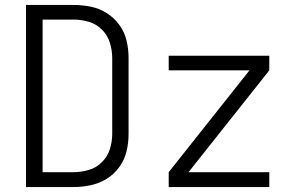

<svg xmlns="http://www.w3.org/2000/svg" viewBox="-20 -755 1192 775"><path d="M85 0H276Q312 0 346.5 -7.5Q381 -15 411 -33.5Q441 -52 462 -81.5Q483 -111 491 -145Q499 -179 499 -215V-521Q499 -556 491 -590.5Q483 -625 462 -654Q441 -683 411 -702Q381 -721 346.5 -728Q312 -735 276 -735H85ZM276 -60H152V-676H276Q308 -676 338.5 -667Q369 -658 391.5 -635.5Q414 -613 423.5 -582.5Q433 -552 433 -521V-215Q433 -183 423.5 -153Q414 -123 391.5 -100.5Q369 -78 338.5 -69Q308 -60 276 -60ZM661 0H1067V-60H741L1067 -471V-530H661V-471H987L661 -60Z"/></svg>

Font: Iosevka Sparkle Light
Style: Regular
Weight: 300
Designer: Belleve Invis
Foundry: Belleve Invis
Version: Version 4.5.0; ttfautohint (v1.8.3)